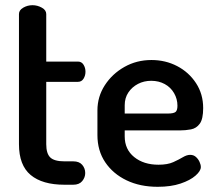

<svg xmlns="http://www.w3.org/2000/svg" viewBox="-20 -711 833 739"><path d="M228 0Q143 0 98 -37.5Q53 -75 53 -156V-657Q53 -672 69.5 -681.5Q86 -691 105 -691Q124 -691 141 -681.5Q158 -672 158 -657V-474H280Q294 -474 301.5 -462Q309 -450 309 -435Q309 -420 301.5 -408Q294 -396 280 -396H158V-156Q158 -120 173.5 -105Q189 -90 228 -90H262Q285 -90 296.5 -76.5Q308 -63 308 -45Q308 -28 296.5 -14Q285 0 262 0Z M587 8Q519 8 467 -17Q415 -42 385 -86.5Q355 -131 355 -191V-286Q355 -339 383.5 -383Q412 -427 459 -453.5Q506 -480 563 -480Q617 -480 662 -456.5Q707 -433 734.5 -391Q762 -349 762 -295Q762 -253 749 -235Q736 -217 715 -213Q694 -209 671 -209H460V-186Q460 -136 496.5 -106.5Q533 -77 590 -77Q625 -77 647 -87Q669 -97 684 -106Q699 -115 712 -115Q725 -115 734 -107Q743 -99 748 -88Q753 -77 753 -68Q753 -53 732.5 -35Q712 -17 675 -4.5Q638 8 587 8ZM460 -274H626Q648 -274 655.5 -280Q663 -286 663 -304Q663 -330 650 -352.5Q637 -375 614 -387.5Q591 -400 562 -400Q534 -400 511 -388Q488 -376 474 -355Q460 -334 460 -306Z"/></svg>

Font: Dosis ExtraLight SemiBold
Style: Regular
Weight: 600
Version: Version 3.001; ttfautohint (v1.8.2)